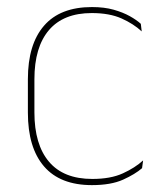

<svg xmlns="http://www.w3.org/2000/svg" viewBox="-20 -515 466 544"><path d="M240.5 9.5Q150.5 9.5 104.8 -43.5Q59 -96.5 59 -196V-290.5Q59 -389.5 104.8 -442.2Q150.5 -495 240.5 -495Q275.5 -495 302 -487.5Q328.5 -480 347.8 -469.2Q367 -458.5 379 -447.5L381.5 -426Q358.5 -447.5 324.2 -462.8Q290 -478 240 -478Q160 -478 118.8 -429.8Q77.5 -381.5 77.5 -290.5V-196.5Q77.5 -105.5 118.8 -56.8Q160 -8 241.5 -8Q293.5 -8 328 -23.8Q362.5 -39.5 385.5 -60.5L382.5 -38.5Q363 -21.5 328.8 -6Q294.5 9.5 240.5 9.5Z"/></svg>

Font: Anek Kannada Medium Thin
Style: Regular
Weight: 250
Version: Version 1.003